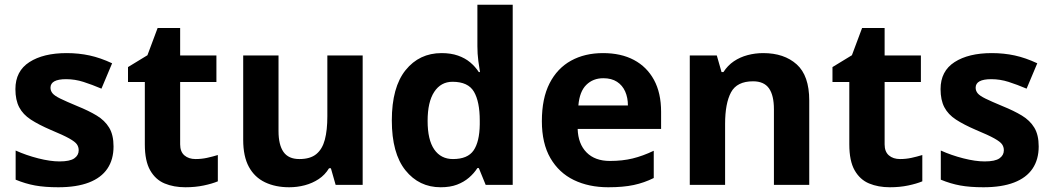

<svg xmlns="http://www.w3.org/2000/svg" viewBox="-20 -846 4440 810"><path d="M459 -228Q459 -173 433 -134.5Q407 -96 355 -76Q303 -56 226 -56Q169 -56 128 -63.5Q87 -71 46 -88V-211Q90 -191 141 -178Q192 -165 231 -165Q275 -165 293.5 -178Q312 -191 312 -212Q312 -226 304.5 -237Q297 -248 272 -262Q247 -276 194 -298Q143 -320 110 -341.5Q77 -363 61 -393.5Q45 -424 45 -470Q45 -546 104 -584Q163 -622 261 -622Q312 -622 358 -612Q404 -602 453 -579L408 -472Q368 -489 332 -500.5Q296 -512 259 -512Q226 -512 209.5 -503Q193 -494 193 -476Q193 -463 201.5 -452.5Q210 -442 234.5 -430Q259 -418 307 -398Q354 -379 388 -358.5Q422 -338 440.5 -307.5Q459 -277 459 -228Z M805 -175Q830 -175 853 -180Q876 -185 899 -192V-81Q875 -71 839.5 -63.5Q804 -56 762 -56Q713 -56 674.5 -72Q636 -88 613.5 -127.5Q591 -167 591 -237V-500H520V-563L602 -613L645 -728H740V-612H893V-500H740V-237Q740 -206 758 -190.5Q776 -175 805 -175Z M1510 -612V-66H1396L1376 -136H1368Q1351 -108 1324.5 -90.5Q1298 -73 1266 -64.5Q1234 -56 1200 -56Q1142 -56 1098 -77Q1054 -98 1030 -142Q1006 -186 1006 -256V-612H1155V-293Q1155 -235 1176 -205Q1197 -175 1243 -175Q1289 -175 1314.5 -196Q1340 -217 1350.5 -257Q1361 -297 1361 -355V-612Z M1839 -56Q1748 -56 1690.5 -127.5Q1633 -199 1633 -338Q1633 -478 1691 -550Q1749 -622 1843 -622Q1882 -622 1912 -611.5Q1942 -601 1963.5 -583Q1985 -565 2000 -542H2005Q2002 -558 1998 -588.5Q1994 -619 1994 -651V-826H2143V-66H2029L2000 -137H1994Q1980 -115 1958.5 -96.5Q1937 -78 1908 -67Q1879 -56 1839 -56ZM1891 -175Q1953 -175 1978 -211.5Q2003 -248 2004 -321V-337Q2004 -417 1979.5 -459Q1955 -501 1889 -501Q1840 -501 1812 -458.5Q1784 -416 1784 -336Q1784 -256 1812 -215.5Q1840 -175 1891 -175Z M2524 -622Q2600 -622 2654.5 -593Q2709 -564 2739 -509Q2769 -454 2769 -374V-302H2417Q2419 -239 2454.5 -203Q2490 -167 2553 -167Q2606 -167 2649 -177.5Q2692 -188 2738 -210V-95Q2698 -75 2653.5 -65.5Q2609 -56 2546 -56Q2464 -56 2401 -86.5Q2338 -117 2302 -179Q2266 -241 2266 -335Q2266 -431 2298.5 -494.5Q2331 -558 2389 -590Q2447 -622 2524 -622ZM2525 -516Q2482 -516 2453.5 -488Q2425 -460 2420 -401H2629Q2629 -434 2617.5 -460Q2606 -486 2583 -501Q2560 -516 2525 -516Z M3200 -622Q3288 -622 3341 -574.5Q3394 -527 3394 -422V-66H3245V-385Q3245 -444 3224 -473.5Q3203 -503 3157 -503Q3089 -503 3064 -456.5Q3039 -410 3039 -323V-66H2890V-612H3004L3024 -542H3032Q3050 -570 3076 -587.5Q3102 -605 3134 -613.5Q3166 -622 3200 -622Z M3777 -175Q3802 -175 3825 -180Q3848 -185 3871 -192V-81Q3847 -71 3811.5 -63.5Q3776 -56 3734 -56Q3685 -56 3646.5 -72Q3608 -88 3585.5 -127.5Q3563 -167 3563 -237V-500H3492V-563L3574 -613L3617 -728H3712V-612H3865V-500H3712V-237Q3712 -206 3730 -190.5Q3748 -175 3777 -175Z M4362 -228Q4362 -173 4336 -134.5Q4310 -96 4258 -76Q4206 -56 4129 -56Q4072 -56 4031 -63.5Q3990 -71 3949 -88V-211Q3993 -191 4044 -178Q4095 -165 4134 -165Q4178 -165 4196.5 -178Q4215 -191 4215 -212Q4215 -226 4207.5 -237Q4200 -248 4175 -262Q4150 -276 4097 -298Q4046 -320 4013 -341.5Q3980 -363 3964 -393.5Q3948 -424 3948 -470Q3948 -546 4007 -584Q4066 -622 4164 -622Q4215 -622 4261 -612Q4307 -602 4356 -579L4311 -472Q4271 -489 4235 -500.5Q4199 -512 4162 -512Q4129 -512 4112.5 -503Q4096 -494 4096 -476Q4096 -463 4104.5 -452.5Q4113 -442 4137.5 -430Q4162 -418 4210 -398Q4257 -379 4291 -358.5Q4325 -338 4343.5 -307.5Q4362 -277 4362 -228Z"/></svg>

Font: Noto Sans Malayalam UI
Style: Regular
Weight: 400
Designer: Jelle Bosma - Monotype Design Team
Foundry: Monotype Imaging Inc.
Version: Version 2.104